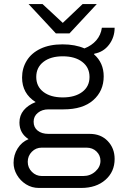

<svg xmlns="http://www.w3.org/2000/svg" viewBox="-20 -740 608 948"><path d="M397 -501Q433 -515 455.5 -541Q478 -567 483 -603H546Q546 -556 518.5 -519.5Q491 -483 446 -475L444 -472Q492 -430 492 -363Q492 -291 440.5 -245.5Q389 -200 294 -200H219Q188 -200 167 -183Q146 -166 146 -139Q146 -111 166 -95Q186 -79 219 -79H423Q478 -79 512 -43.5Q546 -8 546 45Q546 108 500.5 148Q455 188 381 188H172Q137 188 108.5 170Q80 152 63.5 123.5Q47 95 47 64Q47 25 67 -7Q87 -39 121 -53Q76 -82 76 -135Q76 -170 97 -195.5Q118 -221 156 -236Q89 -278 89 -357Q89 -403 112 -440.5Q135 -478 180 -499.5Q225 -521 289 -521Q351 -521 397 -501ZM159 -360Q159 -313 194.5 -286Q230 -259 290 -259Q350 -259 386 -286Q422 -313 422 -360Q422 -407 386 -434.5Q350 -462 290 -462Q230 -462 194.5 -434.5Q159 -407 159 -360ZM186 -11Q157 -11 137 9.5Q117 30 117 59Q117 88 137.5 108.5Q158 129 186 129H392Q426 129 451 106.5Q476 84 476 54Q476 27 456.5 8Q437 -11 407 -11ZM290 -627 388 -720H458L323 -575H256L121 -720H190Z"/></svg>

Font: Chivo Light
Style: Regular
Weight: 300
Designer: Hector Gatti
Foundry: Omnibus-Type
Version: Version 1.007